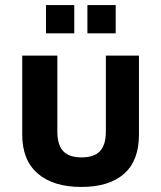

<svg xmlns="http://www.w3.org/2000/svg" viewBox="-20 -725 638 760"><path d="M68 -192V-505H207V-204Q207 -152 230 -127Q253 -102 303 -102Q353 -102 376 -127Q399 -152 399 -204V-505H530V-192Q530 -89 471 -37Q412 15 302 15Q191 15 129.5 -38Q68 -91 68 -192ZM274 -705V-593H162V-705ZM438 -705V-593H326V-705Z"/></svg>

Font: XXII Aven Bold
Style: Regular
Weight: 700
Designer: Lecter Johnson
Foundry: Doubletwo Studios
Version: Version 1.001